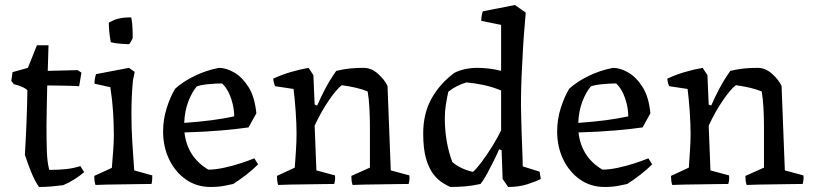

<svg xmlns="http://www.w3.org/2000/svg" viewBox="-20 -732 3237 764"><path d="M135 12Q118 -13 104 -47.5Q90 -82 79 -116Q83 -181 85.5 -245Q88 -309 89 -373Q81 -381 65 -387.5Q49 -394 35 -397L25 -410L30 -445L91 -462L127 -552H173L170 -450L289 -453L304 -443L295 -389Q285 -390 260.5 -390.5Q236 -391 210 -391.5Q184 -392 168 -392Q167 -360 166.5 -326Q166 -292 165.5 -266Q165 -240 165 -231Q165 -173 166.5 -129.5Q168 -86 176 -56Q212 -56 241.5 -59Q271 -62 300 -71L315 -47Q276 -14 231 5Q207 8 183 10Q159 12 135 12Z M360 4Q357 -5 356 -14Q355 -23 355 -32L425 -64Q427 -93 430 -127.5Q433 -162 433 -193Q433 -239 430 -286.5Q427 -334 419 -385L356 -399Q356 -418 362 -437L493 -462L516 -446L509 -412Q503 -348 503 -280Q503 -223 506.5 -166Q510 -109 514 -54L586 -34Q586 -27 585.5 -17.5Q585 -8 583 0Q570 0 539.5 0.5Q509 1 473 1.5Q437 2 406 2.5Q375 3 360 4ZM421 -564Q417 -584 415 -603.5Q413 -623 413 -642Q423 -647 432.5 -651.5Q442 -656 452 -658Q465 -661 477 -662Q489 -663 502 -663Q507 -640 507.5 -614Q508 -588 508 -581Q508 -579 501.5 -567.5Q495 -556 493 -556Q483 -556 459 -558Q435 -560 421 -564Z M818 12Q762 12 719.5 -18Q677 -48 653 -98Q629 -148 629 -209Q629 -257 643.5 -302.5Q658 -348 677 -379Q709 -408 754.5 -430Q800 -452 851 -462Q880 -462 912 -443.5Q944 -425 969 -385.5Q994 -346 1000 -281L969 -225Q929 -219 860.5 -213Q792 -207 714 -205Q725 -107 809 -57Q837 -57 871.5 -64.5Q906 -72 938 -82.5Q970 -93 992 -102L1007 -78Q967 -38 908 0Q899 2 874.5 7Q850 12 818 12ZM713 -243Q830 -251 912 -269Q912 -303 899.5 -340.5Q887 -378 864 -400Q840 -400 808.5 -397Q777 -394 763 -388Q744 -366 729.5 -328.5Q715 -291 713 -243Z M1087 4Q1084 -5 1083 -14Q1082 -23 1082 -32L1153 -65Q1155 -94 1157.5 -131.5Q1160 -169 1160 -200Q1160 -238 1156.5 -289Q1153 -340 1148 -378L1075 -389Q1071 -397 1069.5 -404.5Q1068 -412 1067 -419Q1099 -434 1136 -445Q1173 -456 1208 -462L1227 -433L1232 -316L1242 -312Q1256 -344 1274 -378.5Q1292 -413 1318 -450Q1348 -457 1372.5 -459.5Q1397 -462 1427 -462Q1458 -462 1484.5 -438Q1511 -414 1522 -390Q1525 -306 1528.5 -222Q1532 -138 1535 -54L1609 -34Q1611 -17 1606 0Q1593 0 1562.5 0.5Q1532 1 1496 1.5Q1460 2 1429 2.5Q1398 3 1383 4Q1380 -5 1379 -14Q1378 -23 1378 -32L1452 -65V-230Q1452 -263 1450 -301Q1448 -339 1443 -368Q1422 -377 1395.5 -383Q1369 -389 1340 -393Q1319 -377 1288.5 -332.5Q1258 -288 1232 -232L1239 -54L1313 -34Q1315 -17 1310 0Q1297 0 1266.5 0.5Q1236 1 1200 1.5Q1164 2 1133 2.5Q1102 3 1087 4Z M1772 12Q1760 7 1742 -4Q1724 -15 1706 -37Q1688 -59 1676 -98.5Q1664 -138 1664 -201Q1664 -281 1697.5 -340.5Q1731 -400 1788 -442Q1807 -452 1831 -457Q1855 -462 1879 -462Q1898 -462 1923 -459.5Q1948 -457 1974 -450V-633L1895 -649Q1895 -668 1901 -687L2029 -712L2072 -682Q2071 -665 2067.5 -627Q2064 -589 2061 -537.5Q2058 -486 2055.5 -429Q2053 -372 2053 -317Q2053 -295 2054 -262.5Q2055 -230 2056 -194Q2057 -158 2058.5 -125.5Q2060 -93 2060 -70L2127 -49L2132 -20Q2113 -10 2079 1Q2045 12 2002 12L1980 -20L1976 -134L1966 -138Q1961 -125 1948 -98.5Q1935 -72 1920 -44Q1905 -16 1892 0Q1862 7 1832 9.5Q1802 12 1772 12ZM1862 -48Q1875 -59 1896.5 -87.5Q1918 -116 1939.5 -151Q1961 -186 1974 -213V-372Q1940 -386 1905.5 -393.5Q1871 -401 1836 -404Q1818 -399 1799 -389.5Q1780 -380 1764 -367Q1758 -341 1754 -314.5Q1750 -288 1750 -262Q1750 -213 1758 -168Q1766 -123 1780 -87Q1813 -59 1862 -48Z M2386 12Q2330 12 2287.5 -18Q2245 -48 2221 -98Q2197 -148 2197 -209Q2197 -257 2211.5 -302.5Q2226 -348 2245 -379Q2277 -408 2322.5 -430Q2368 -452 2419 -462Q2448 -462 2480 -443.5Q2512 -425 2537 -385.5Q2562 -346 2568 -281L2537 -225Q2497 -219 2428.5 -213Q2360 -207 2282 -205Q2293 -107 2377 -57Q2405 -57 2439.5 -64.5Q2474 -72 2506 -82.5Q2538 -93 2560 -102L2575 -78Q2535 -38 2476 0Q2467 2 2442.5 7Q2418 12 2386 12ZM2281 -243Q2398 -251 2480 -269Q2480 -303 2467.5 -340.5Q2455 -378 2432 -400Q2408 -400 2376.5 -397Q2345 -394 2331 -388Q2312 -366 2297.5 -328.5Q2283 -291 2281 -243Z M2655 4Q2652 -5 2651 -14Q2650 -23 2650 -32L2721 -65Q2723 -94 2725.5 -131.5Q2728 -169 2728 -200Q2728 -238 2724.5 -289Q2721 -340 2716 -378L2643 -389Q2639 -397 2637.5 -404.5Q2636 -412 2635 -419Q2667 -434 2704 -445Q2741 -456 2776 -462L2795 -433L2800 -316L2810 -312Q2824 -344 2842 -378.5Q2860 -413 2886 -450Q2916 -457 2940.5 -459.5Q2965 -462 2995 -462Q3026 -462 3052.5 -438Q3079 -414 3090 -390Q3093 -306 3096.5 -222Q3100 -138 3103 -54L3177 -34Q3179 -17 3174 0Q3161 0 3130.5 0.5Q3100 1 3064 1.5Q3028 2 2997 2.5Q2966 3 2951 4Q2948 -5 2947 -14Q2946 -23 2946 -32L3020 -65V-230Q3020 -263 3018 -301Q3016 -339 3011 -368Q2990 -377 2963.5 -383Q2937 -389 2908 -393Q2887 -377 2856.5 -332.5Q2826 -288 2800 -232L2807 -54L2881 -34Q2883 -17 2878 0Q2865 0 2834.5 0.5Q2804 1 2768 1.5Q2732 2 2701 2.5Q2670 3 2655 4Z"/></svg>

Font: Labrada
Style: Regular
Weight: 400
Designer: Mercedes Jáuregui
Foundry: Omnibus-Type Team
Version: Version 1.000; ttfautohint (v1.8.4.7-5d5b)